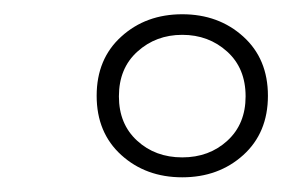

<svg xmlns="http://www.w3.org/2000/svg" viewBox="-20 -664 388 264"><path d="M230.6 -420.2Q180.6 -420.2 146.8 -450.8Q112.9 -481.5 112.9 -532.3Q112.9 -583.1 146.8 -613.7Q180.6 -644.4 230.6 -644.4Q280.6 -644.4 314.5 -613.7Q348.4 -583.1 348.4 -532.3Q348.4 -481.5 314.5 -450.8Q280.6 -420.2 230.6 -420.2ZM230.6 -447.6Q267.7 -447.6 292.7 -470.6Q317.7 -493.5 317.7 -531.5Q317.7 -570.2 292.3 -593.1Q266.9 -616.1 230.6 -616.1Q194.4 -616.1 169 -593.1Q143.5 -570.2 143.5 -531.5Q143.5 -493.5 168.5 -470.6Q193.5 -447.6 230.6 -447.6Z"/></svg>

Font: Playfair 5pt SemiExpanded Light Black
Style: Italic
Weight: 900
Italic angle: -15.6°
Version: Version 2.001;gftools[0.9.30]